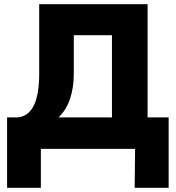

<svg xmlns="http://www.w3.org/2000/svg" viewBox="-20 -714 843 921"><path d="M14 187V-151H69Q168 -165 168 -360V-694H688V-151H789V187H626L628 0H176V187ZM334 -364Q334 -221 261 -151H517V-545H334Z"/></svg>

Font: Cantarell Extra Bold
Style: Regular
Weight: 800
Designer: Dave Crossland, Nikolaus Waxweiler, Florian Fecher, Jacques Le Bailly, Eben Sorkin, Alexei Vanyashin, Alexios Zavras, Em
Version: Version 0.303